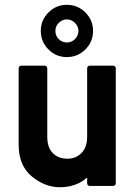

<svg xmlns="http://www.w3.org/2000/svg" viewBox="-20 -783 577 809"><path d="M58.6 -494.6Q58.6 -500 61.8 -503.2Q64.9 -506.3 69.8 -506.3H167.5Q172.4 -506.3 175.8 -503.2Q179.2 -500 179.2 -494.6V-206.5Q179.2 -161.6 202.6 -137.7Q226.6 -114.3 263.7 -114.3Q299.3 -114.3 322.8 -137.7Q347.2 -162.1 347.2 -206.5V-494.6Q347.2 -500 350.3 -503.2Q353.5 -506.3 358.9 -506.3H456.1Q461.4 -506.3 464.6 -503.2Q467.8 -500 467.8 -494.6V-11.2Q467.8 -6.3 464.6 -2.9Q461.4 0.5 456.1 0.5H358.9Q353.5 0.5 350.3 -2.9Q347.2 -6.3 347.2 -11.2V-35.2Q301.8 5.9 231.9 5.9Q169.9 5.9 114.7 -39.1Q58.6 -85 58.6 -173.3ZM213.4 -652.8Q213.4 -632.3 227.5 -618.2Q241.7 -604 261.7 -604Q281.7 -604 295.9 -618.2Q310.5 -632.8 310.5 -652.8Q310.5 -671.9 295.9 -686.5Q281.2 -701.2 261.7 -701.2Q242.2 -701.2 227.5 -686.5Q213.4 -672.4 213.4 -652.8ZM151.9 -652.8Q151.9 -698.2 184.1 -730.5Q216.3 -762.7 261.7 -762.7Q307.6 -762.7 339.8 -730.5Q372.1 -698.2 372.1 -652.8Q372.1 -606.9 339.8 -574.7Q307.6 -542.5 261.7 -542.5Q216.3 -542.5 184.1 -574.7Q151.9 -606.9 151.9 -652.8Z"/></svg>

Font: Alte DIN 1451 Mittelschrift
Style: Bold
Weight: 700
Designer: Peter Wiegel
Foundry: Peter Wiegel
Version: Version 1.003